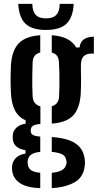

<svg xmlns="http://www.w3.org/2000/svg" viewBox="-20 -790 507 994"><path d="M188.4 184.5Q117.6 180.9 84 158.4Q50.4 135.8 44 99.9Q43 93.6 42.3 84.9Q41.6 76.1 42.7 69Q45.4 43.9 63.1 26.9Q80.8 9.9 111.9 5.3V-12.2Q51.8 -22.8 46.4 -67.2Q45.4 -76.6 45.8 -81.7Q46.2 -86.8 46.4 -93.6Q48.6 -114.1 66.6 -130.2Q84.6 -146.3 112.8 -149.5V-166.8Q76.2 -183.2 58.1 -217.5Q40 -251.8 36.7 -305.2Q35.7 -328.2 35.2 -346.3Q34.7 -364.4 34.8 -380.7Q34.9 -397.1 35.4 -414.5Q35.9 -432 36.7 -453Q41.9 -529.3 77.3 -565.9Q112.7 -602.4 188.4 -607.7V-518.2Q168.8 -513.6 159.2 -500.6Q149.5 -487.6 148.8 -465.2Q147.8 -437.1 147.3 -406.9Q146.8 -376.8 147.1 -347.6Q147.3 -318.4 148.8 -292.6Q150 -270.2 160.3 -257.2Q170.6 -244.3 189.1 -239.5V-148.1Q161.6 -146.1 150.3 -138.3Q139.1 -130.4 139.1 -116.7Q139.1 -116 139.1 -114.8Q139.1 -113.7 139.1 -112.5Q139.1 -98.9 149.1 -92.1Q159.1 -85.3 188.4 -82.9V-3.5Q160.1 -1.2 143.9 8.7Q127.7 18.6 124.4 38Q122.5 44.2 122.8 51.3Q123.1 58.4 124.4 64.1Q128.2 84.1 144.3 93.2Q160.5 102.2 188.4 104.5ZM248 184.2V104.7Q278.8 101.7 298.3 91.9Q317.8 82.2 322.3 62.4Q325 55.1 324.7 48.6Q324.5 42.1 321.5 34.3Q317.5 15.1 297.9 7Q278.3 -1.2 248 -3.6V-80.4Q328.4 -75.4 369.7 -48.2Q411.1 -21.1 418.4 32.2Q419.5 39.1 419.9 49.4Q420.3 59.6 418.4 70.9Q411.1 129.5 364.2 154.8Q317.3 180.1 248 184.2ZM248 -149.9V-239.7Q265.5 -244.8 275 -257Q284.6 -269.1 285.8 -290.5Q287.3 -316.6 287.7 -346.3Q288.1 -376 287.5 -406.9Q286.8 -437.9 285.3 -467.4Q284.1 -488.5 275.2 -500.9Q266.3 -513.3 248 -517.9V-607.7Q342.3 -601.4 374.3 -544.2H391.8Q395 -572.2 413.7 -586Q432.4 -599.7 465.9 -600V-512.6H452.5Q427.4 -512.6 413.2 -498.8Q398.9 -485 398.9 -451.8V-425.1Q399.4 -402.3 399.5 -384.3Q399.7 -366.3 399.4 -347.8Q399.2 -329.3 397.9 -305.2Q393.3 -228.9 358.8 -192.2Q324.3 -155.5 248 -149.9ZM218.2 -635Q145.8 -635 112 -667.1Q78.2 -699.2 74.6 -769.9H147.3Q147.7 -732.6 164 -713.8Q180.4 -694.9 218.2 -694.9Q255 -694.9 271.9 -713.5Q288.9 -732 289.1 -769.9H361.6Q357.6 -699.2 324 -667.1Q290.3 -635 218.2 -635Z"/></svg>

Font: Big Shoulders Stencil Text Thin
Style: Regular
Weight: 100
Designer: Patric King
Foundry: XO Type Co
Version: Version 2.001